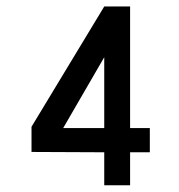

<svg xmlns="http://www.w3.org/2000/svg" viewBox="-20 -460 540 580"><path d="M294.9 -73.2V-287.1L170.9 -73.2ZM373 99.6H294.9V0L75.2 -1V-77.1L294.9 -440.4H373V-73.2H432.6V0H373Z"/></svg>

Font: Geo
Style: Regular
Weight: 500
Version: Version 001.2